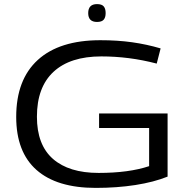

<svg xmlns="http://www.w3.org/2000/svg" viewBox="-20 -906 913 936"><path d="M59 -336Q59 -518 164.5 -614Q270 -710 469 -710Q553 -710 624 -700Q695 -690 763 -670L744 -596Q675 -614 608 -622.5Q541 -631 474 -631Q322 -631 241 -556Q160 -481 160 -337Q160 -200 238 -131.5Q316 -63 461 -63Q608 -63 707 -96V-282H463V-353H797V-45Q730 -18 640 -4Q550 10 447 10Q257 10 158 -77.5Q59 -165 59 -336ZM453 -799Q410 -799 410 -842Q410 -886 453 -886Q476 -886 485.5 -875Q495 -864 495 -842Q495 -821 485.5 -810Q476 -799 453 -799Z"/></svg>

Font: Georama Extended
Style: Regular
Weight: 400
Width: 7
Designer: Jean-Baptiste Levee
Foundry: Production Type
Version: Version 1.000